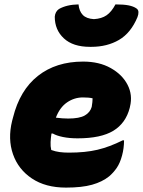

<svg xmlns="http://www.w3.org/2000/svg" viewBox="-20 -840 650 873"><path d="M358 -560Q431 -560 483.5 -530.5Q536 -501 560 -454.5Q584 -408 571 -355L570 -350Q552 -280 495.5 -245.5Q439 -211 333 -211Q296 -211 266.5 -217Q237 -223 220 -233H214Q211 -213 210 -194Q209 -175 213 -158Q232 -151 251.5 -148.5Q271 -146 293 -146Q368 -146 423 -159Q478 -172 538 -202H544Q544 -166 535 -133Q526 -99 511 -77Q496 -55 476 -38Q445 -13 398.5 0Q352 13 280 13Q187 13 125 -28.5Q63 -70 39 -139Q15 -208 35 -290L39 -305Q70 -430 152.5 -495Q235 -560 358 -560ZM357 -397Q318 -397 285 -374.5Q252 -352 234 -305Q250 -303 263.5 -302Q277 -301 290 -301Q341 -301 365.5 -315Q390 -329 397 -354Q399 -366 400 -375.5Q401 -385 401 -393Q385 -397 357 -397ZM407 -753Q442 -755 464.5 -770.5Q487 -786 505 -820Q543 -820 565 -815.5Q587 -811 600 -802Q609 -796 609.5 -785.5Q610 -775 605 -762Q575 -690 521 -658.5Q467 -627 395 -627H389Q312 -627 270.5 -665.5Q229 -704 229 -764Q231 -787 248 -799Q283 -819 337 -820Q340 -789 356.5 -772Q373 -755 407 -753Z"/></svg>

Font: Recursive Mn Csl St Blk
Style: Italic
Weight: 900
Italic angle: -15°
Monospace: yes
Version: Version 1.079;hotconv 1.0.112;makeotfexe 2.5.65598; ttfautoh